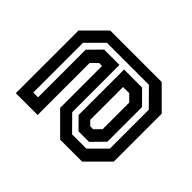

<svg xmlns="http://www.w3.org/2000/svg" viewBox="-128 -711 881 881"><g transform="rotate(-45 313.0 -270.0)"><path d="M158 0 55 -103V-245.5L158 -348.5H430V-368L399.5 -398.5H62V-540H468.5L571.5 -437V-103L468.5 0ZM201.5 -85.5 141.5 -144.5V-212.5L195 -265.5H490V-148.5L426.5 -85.5ZM187.5 -55H440L521 -135.5V-408L443.5 -485.5H120.5V-454.5H429.5L490 -395V-295.5H183.5L111 -224V-131.5ZM227 -141.5H399.5L430 -172V-212H217L196 -191V-172Z"/></g></svg>

Font: Tourney SemiBold
Style: Regular
Weight: 600
Version: Version 1.015